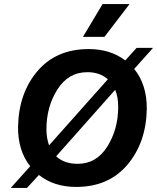

<svg xmlns="http://www.w3.org/2000/svg" viewBox="-20 -912 776 947"><path d="M619 -892 495 -730H389L486 -892ZM735 -676 642 -572Q705 -494 704 -374Q701 -209 608.5 -99.5Q516 10 356 10Q246 10 172 -49L113 15H33L129 -92Q68 -169 69 -286Q72 -452 164.5 -561Q257 -670 418 -670Q524 -670 598 -614L654 -676ZM411 -556Q317 -556 263 -470.5Q209 -385 209 -275Q209 -232 222 -195L512 -521Q472 -556 411 -556ZM363 -104Q456 -104 509.5 -189.5Q563 -275 563 -385Q563 -434 548 -469L257 -141Q297 -104 363 -104Z"/></svg>

Font: Elaine Sans SemiBold
Style: Italic
Weight: 600
Italic angle: -13°
Designer: Wei Huang
Foundry: Wei Huang
Version: Version 2.001;December 24, 2019;FontCreator 12.0.0.2547 64-b